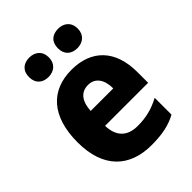

<svg xmlns="http://www.w3.org/2000/svg" viewBox="-218 -870 993 993"><g transform="rotate(-45 278.0 -374.0)"><path d="M102 -687C102 -640 133 -616 174 -616C215 -616 247 -641 247 -687C247 -734 215 -758 174 -758C133 -758 102 -735 102 -687ZM313 -687C313 -640 343 -616 385 -616C426 -616 458 -641 458 -687C458 -734 426 -758 385 -758C343 -758 313 -735 313 -687ZM284 -559C134 -559 41 -462 41 -271C41 -84 141 10 302 10C382 10 436 -2 486 -29V-152C431 -123 383 -111 321 -111C244 -111 204 -154 202 -231H517V-309C517 -470 430 -559 284 -559ZM289 -443C341 -443 369 -402 369 -338H204C208 -411 241 -443 289 -443Z"/></g></svg>

Font: Noto Sans Lao SemiCondensed ExtraBold
Style: Regular
Weight: 800
Width: 4
Designer: Monotype Design Team
Foundry: Monotype Imaging Inc.
Version: Version 2.003